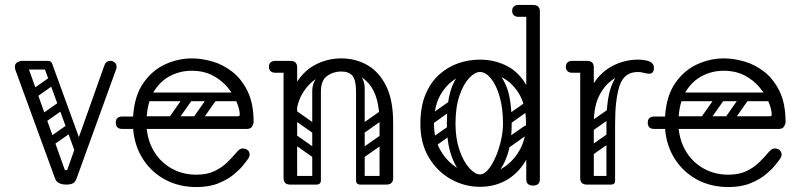

<svg xmlns="http://www.w3.org/2000/svg" viewBox="-20 -746 3235 776"><path d="M248 0Q232 0 219.5 -5.5Q207 -11 202 -26L42 -464Q41 -467 40.5 -470Q40 -473 40 -476Q40 -492 58 -498Q66 -500 69 -500Q84 -500 91 -482L241 -62Q242 -58 247 -58Q252 -58 253 -63L402 -482Q408 -500 425 -500Q427 -500 430 -500Q433 -500 436 -498Q451 -492 451 -477Q451 -475 451 -471.5Q451 -468 449 -465L290 -26Q285 -11 275.5 -5.5Q266 0 248 0ZM51 -482Q51 -500 69 -500H173Q191 -500 191 -482Q191 -465 172 -465H68Q51 -465 51 -482ZM307 -116Q291 -111 285 -127L158 -475Q151 -492 164 -496Q185 -504 191 -488L318 -139Q320 -132 318 -125.5Q316 -119 307 -116ZM125 -352Q110 -341 101 -355Q97 -360 96.5 -367Q96 -374 104 -380L181 -434Q196 -444 206 -430Q210 -424 209.5 -417.5Q209 -411 202 -406ZM163 -252Q148 -241 139 -255Q135 -260 134.5 -267Q134 -274 142 -280L219 -334Q234 -344 244 -330Q248 -324 247.5 -317.5Q247 -311 240 -306ZM193 -158Q178 -147 169 -161Q165 -166 164.5 -173Q164 -180 172 -186L249 -240Q264 -250 274 -236Q278 -230 277.5 -223.5Q277 -217 270 -212Z M774 10Q704 10 648.5 -19.5Q593 -49 558.5 -102Q524 -155 518 -225H474Q448 -225 448 -250Q448 -275 474 -275H518Q523 -358 559 -410Q595 -462 647.5 -486Q700 -510 756 -510Q795 -510 838.5 -497.5Q882 -485 919.5 -455.5Q957 -426 981 -376.5Q1005 -327 1005 -253Q1005 -245 999 -235Q993 -225 979 -225H573Q579 -170 606 -128.5Q633 -87 676.5 -63.5Q720 -40 774 -40Q817 -40 847 -54.5Q877 -69 898 -89.5Q919 -110 935 -129Q941 -137 947.5 -141.5Q954 -146 961 -146Q965 -146 970.5 -144.5Q976 -143 979 -141Q989 -134 989 -120Q989 -114 984 -106Q979 -98 961 -76Q949 -61 925 -41Q901 -21 863.5 -5.5Q826 10 774 10ZM573 -276H941Q949 -276 949 -283Q949 -303 937 -332.5Q925 -362 901 -391.5Q877 -421 840.5 -440.5Q804 -460 754 -460Q710 -460 670.5 -440.5Q631 -421 604.5 -380.5Q578 -340 573 -276ZM859 -372H962V-337H859ZM753 -366Q766 -356 757 -343L691 -249Q682 -235 666 -246Q653 -256 662 -269L728 -363Q732 -368 739 -369.5Q746 -371 753 -366ZM851 -366Q864 -356 855 -343L789 -249Q780 -235 764 -246Q751 -256 760 -269L826 -363Q830 -368 837 -369.5Q844 -371 851 -366ZM555 -259Q555 -276 572 -276H904Q921 -276 921 -259Q921 -241 905 -241H573Q555 -241 555 -259ZM555 -355Q555 -372 572 -372H904Q921 -372 921 -355Q921 -337 905 -337H573Q555 -337 555 -355Z M1140 -250Q1140 -341 1170.5 -398Q1201 -455 1251 -482.5Q1301 -510 1359 -510Q1418 -510 1465.5 -482.5Q1513 -455 1541 -398Q1569 -341 1569 -250H1514Q1514 -357 1471.5 -407Q1429 -457 1359 -457Q1313 -457 1271 -435Q1229 -413 1202 -367.5Q1175 -322 1175 -250ZM1153 0Q1126 0 1126 -26V-474Q1126 -500 1153 -500Q1181 -500 1181 -474V-26Q1181 0 1153 0ZM1092 -452Q1080 -452 1073 -459Q1067 -465 1067 -476Q1067 -488 1073 -493Q1080 -500 1092 -500H1143Q1154 -500 1160 -498.5Q1166 -497 1167 -495Q1171 -491 1174 -486Q1177 -481 1177 -476Q1175 -463 1168 -459Q1164 -452 1143 -452ZM1541 0Q1514 0 1514 -26V-250Q1514 -276 1541 -276Q1569 -276 1569 -250V-26Q1569 0 1541 0ZM1436 0Q1419 0 1419 -17V-379Q1419 -396 1436 -396Q1454 -396 1454 -380V-18Q1454 0 1436 0ZM1359 -457Q1327 -457 1302 -439Q1277 -421 1277 -376V-281H1242V-379Q1242 -409 1260 -431Q1278 -453 1307.5 -464.5Q1337 -476 1370 -476ZM1359 -457 1349 -476Q1399 -476 1426.5 -451.5Q1454 -427 1454 -389V-281H1419V-376Q1419 -421 1405 -439Q1391 -457 1359 -457ZM1137 -17Q1137 -35 1155 -35H1258Q1276 -35 1276 -17Q1276 0 1257 0H1154Q1137 0 1137 -17ZM1421 -17Q1421 -35 1439 -35H1542Q1560 -35 1560 -17Q1560 0 1541 0H1438Q1421 0 1421 -17ZM1152 -198Q1162 -211 1175 -202L1269 -136Q1283 -127 1272 -111Q1262 -98 1249 -107L1155 -173Q1150 -177 1148.5 -184Q1147 -191 1152 -198ZM1152 -296Q1162 -309 1175 -300L1269 -234Q1283 -225 1272 -209Q1262 -196 1249 -205L1155 -271Q1150 -275 1148.5 -282Q1147 -289 1152 -296ZM1259 0Q1242 0 1242 -17V-349Q1242 -366 1259 -366Q1277 -366 1277 -350V-18Q1277 0 1259 0ZM1163 0Q1146 0 1146 -17V-349Q1146 -366 1163 -366Q1181 -366 1181 -350V-18Q1181 0 1163 0ZM1455 -211Q1440 -200 1431 -214Q1427 -219 1426.5 -226Q1426 -233 1434 -239L1511 -293Q1526 -303 1536 -289Q1540 -283 1539.5 -276.5Q1539 -270 1532 -265ZM1457 -114Q1442 -103 1433 -117Q1429 -122 1428.5 -129Q1428 -136 1436 -142L1513 -196Q1528 -206 1538 -192Q1542 -186 1541.5 -179.5Q1541 -173 1534 -168Z M1920 9Q1857 9 1802 -22Q1747 -53 1713 -110Q1679 -167 1679 -245Q1679 -314 1699.5 -363.5Q1720 -413 1755 -444.5Q1790 -476 1832.5 -490.5Q1875 -505 1920 -505Q1980 -505 2030.5 -478.5Q2081 -452 2111 -395Q2141 -338 2141 -245Q2141 -167 2112 -110Q2083 -53 2033.5 -22Q1984 9 1920 9ZM1920 -41Q1969 -41 2011 -66.5Q2053 -92 2079.5 -138Q2106 -184 2106 -246Q2106 -319 2079 -365Q2052 -411 2009.5 -433Q1967 -455 1920 -455Q1874 -455 1831.5 -433Q1789 -411 1761.5 -365Q1734 -319 1734 -246Q1734 -184 1760.5 -138Q1787 -92 1829.5 -66.5Q1872 -41 1920 -41ZM2134 4Q2107 4 2107 -22V-700Q2107 -726 2134 -726Q2162 -726 2162 -700V-22Q2162 4 2134 4ZM2016 -157Q2007 -171 2020 -181L2097 -235Q2112 -245 2121 -231Q2132 -216 2118 -207L2041 -152Q2036 -148 2028.5 -149Q2021 -150 2016 -157ZM2023 -255Q2014 -269 2027 -279L2104 -333Q2119 -343 2128 -329Q2139 -314 2125 -305L2048 -250Q2043 -246 2035.5 -247Q2028 -248 2023 -255ZM1710 -157Q1700 -172 1714 -181L1791 -235Q1806 -245 1815 -231Q1826 -216 1812 -207L1735 -152Q1729 -148 1722 -149Q1715 -150 1710 -157ZM1710 -255Q1700 -270 1714 -279L1791 -333Q1806 -343 1815 -329Q1826 -314 1812 -305L1735 -250Q1729 -246 1722 -247Q1715 -248 1710 -255ZM1917 -7Q1883 -9 1853 -36.5Q1823 -64 1804.5 -116.5Q1786 -169 1786 -245Q1786 -338 1804.5 -389Q1823 -440 1853 -460.5Q1883 -481 1917 -481L1920 -455Q1899 -455 1876 -430.5Q1853 -406 1837 -359.5Q1821 -313 1821 -246Q1821 -186 1837 -139.5Q1853 -93 1876.5 -67Q1900 -41 1920 -41ZM1917 -7 1920 -41Q1936 -41 1952.5 -60Q1969 -79 1982.5 -110Q1996 -141 2004.5 -177Q2013 -213 2013 -246Q2013 -308 1999.5 -355Q1986 -402 1964.5 -428.5Q1943 -455 1920 -455L1917 -481Q1951 -481 1981 -460.5Q2011 -440 2029.5 -389Q2048 -338 2048 -245Q2048 -169 2029.5 -116.5Q2011 -64 1981 -36.5Q1951 -9 1917 -7ZM2160 -702Q2158 -689 2151 -685Q2147 -678 2126 -678H2075Q2063 -678 2056 -685Q2050 -691 2050 -702Q2050 -713 2056 -719Q2063 -726 2075 -726H2126Q2137 -726 2143 -724.5Q2149 -723 2150 -721Q2154 -717 2157 -712Q2160 -707 2160 -702Z M2337 -240Q2337 -331 2368 -389.5Q2399 -448 2450 -476.5Q2501 -505 2559 -505Q2580 -505 2598 -500Q2609 -497 2616 -490Q2623 -483 2623 -472Q2623 -448 2603 -448Q2596 -448 2583 -451.5Q2570 -455 2558 -455Q2512 -455 2471.5 -433.5Q2431 -412 2405.5 -366.5Q2380 -321 2380 -249ZM2352 0Q2325 0 2325 -26V-474Q2325 -500 2352 -500Q2380 -500 2380 -474V-26Q2380 0 2352 0ZM2377 -476Q2377 -470 2373.5 -465.5Q2370 -461 2368 -459Q2365 -456 2359.5 -454Q2354 -452 2343 -452H2292Q2280 -452 2273 -459Q2267 -465 2267 -476Q2267 -487 2273 -493Q2280 -500 2292 -500H2343Q2354 -500 2360 -498.5Q2366 -497 2367 -495Q2371 -491 2374 -486Q2377 -481 2377 -476ZM2447 0Q2431 0 2431 -16V-245Q2431 -338 2448 -389Q2465 -440 2493 -460.5Q2521 -481 2555 -481L2558 -455Q2503 -455 2484.5 -400.5Q2466 -346 2466 -246V-16Q2466 0 2450 0ZM2334 -17Q2334 -35 2352 -35H2448Q2466 -35 2466 -17Q2466 0 2447 0H2351Q2334 0 2334 -17ZM2380 -221Q2365 -210 2356 -224Q2352 -229 2351.5 -236Q2351 -243 2359 -249L2436 -303Q2451 -313 2461 -299Q2465 -293 2464.5 -286.5Q2464 -280 2457 -275ZM2378 -122Q2363 -111 2354 -125Q2350 -130 2349.5 -137Q2349 -144 2357 -150L2434 -204Q2449 -214 2459 -200Q2463 -194 2462.5 -187.5Q2462 -181 2455 -176Z M2924 10Q2854 10 2798.5 -19.5Q2743 -49 2708.5 -102Q2674 -155 2668 -225H2624Q2598 -225 2598 -250Q2598 -275 2624 -275H2668Q2673 -358 2709 -410Q2745 -462 2797.5 -486Q2850 -510 2906 -510Q2945 -510 2988.5 -497.5Q3032 -485 3069.5 -455.5Q3107 -426 3131 -376.5Q3155 -327 3155 -253Q3155 -245 3149 -235Q3143 -225 3129 -225H2723Q2729 -170 2756 -128.5Q2783 -87 2826.5 -63.5Q2870 -40 2924 -40Q2967 -40 2997 -54.5Q3027 -69 3048 -89.5Q3069 -110 3085 -129Q3091 -137 3097.5 -141.5Q3104 -146 3111 -146Q3115 -146 3120.5 -144.5Q3126 -143 3129 -141Q3139 -134 3139 -120Q3139 -114 3134 -106Q3129 -98 3111 -76Q3099 -61 3075 -41Q3051 -21 3013.5 -5.5Q2976 10 2924 10ZM2723 -276H3091Q3099 -276 3099 -283Q3099 -303 3087 -332.5Q3075 -362 3051 -391.5Q3027 -421 2990.5 -440.5Q2954 -460 2904 -460Q2860 -460 2820.5 -440.5Q2781 -421 2754.5 -380.5Q2728 -340 2723 -276ZM3009 -372H3112V-337H3009ZM2903 -366Q2916 -356 2907 -343L2841 -249Q2832 -235 2816 -246Q2803 -256 2812 -269L2878 -363Q2882 -368 2889 -369.5Q2896 -371 2903 -366ZM3001 -366Q3014 -356 3005 -343L2939 -249Q2930 -235 2914 -246Q2901 -256 2910 -269L2976 -363Q2980 -368 2987 -369.5Q2994 -371 3001 -366ZM2705 -259Q2705 -276 2722 -276H3054Q3071 -276 3071 -259Q3071 -241 3055 -241H2723Q2705 -241 2705 -259ZM2705 -355Q2705 -372 2722 -372H3054Q3071 -372 3071 -355Q3071 -337 3055 -337H2723Q2705 -337 2705 -355Z"/></svg>

Font: Agu Display Uzo
Style: Regular
Weight: 400
Designer: Oluwaseun Badejo
Version: Version 1.103